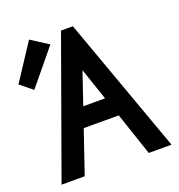

<svg xmlns="http://www.w3.org/2000/svg" viewBox="-149 -820 863 927"><g transform="rotate(-20 282.5 -356.0)"><path d="M102 -712 -20 -526 43 -475 191 -655ZM323 -700H262L10 0H129L204 -220H384L458 0H575ZM350 -320H238L294 -485Z"/></g></svg>

Font: Mint Spirit No2
Style: Bold
Weight: 700
Designer: HARENDAL Hirwen
Foundry: Arkandis Digital Foundry.
Version: Version 1.004;FFEdit